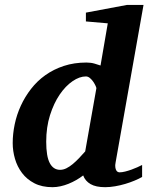

<svg xmlns="http://www.w3.org/2000/svg" viewBox="-20 -757 610 789"><path d="M376 -394Q376.5 -396 373 -403.8Q369.6 -411.6 363.8 -420.4Q357.9 -429.2 349.9 -436Q341.8 -442.9 333 -442.9Q306.6 -442.9 278.1 -423.3Q249.5 -403.8 225.3 -368.4Q201.2 -333 185.5 -283.7Q169.9 -234.4 169.9 -174.8Q169.9 -114.3 184.6 -86.7Q199.2 -59.1 227.1 -59.1Q239.7 -59.1 252.7 -65.4Q265.6 -71.8 278.6 -82.5Q291.5 -93.3 304.4 -106.7Q317.4 -120.1 330.1 -134.8ZM455.1 -89.8Q452.6 -77.6 453.9 -69.6Q455.1 -61.5 457.8 -56.9Q460.4 -52.2 464.4 -50.5Q468.3 -48.8 471.2 -48.8Q481.4 -48.8 494.1 -52Q506.8 -55.2 519.8 -59.8Q532.7 -64.5 544.2 -69.6Q555.7 -74.7 564 -79.1V-29.8Q551.3 -22.5 533.2 -14.9Q515.1 -7.3 494.6 -1.2Q474.1 4.9 452.9 8.5Q431.6 12.2 412.1 12.2Q374 12.2 352.1 -0.5Q330.1 -13.2 321.8 -36.1Q308.6 -25.9 293.2 -17.1Q277.8 -8.3 261.5 -1.7Q245.1 4.9 228.5 8.5Q211.9 12.2 195.8 12.2Q152.3 12.2 121.3 -3.9Q90.3 -20 70.6 -46.1Q50.8 -72.3 41.5 -104.5Q32.2 -136.7 32.2 -168.9Q32.2 -207 40.5 -246.6Q48.8 -286.1 65.7 -322.8Q82.5 -359.4 107.7 -391.8Q132.8 -424.3 166.5 -448.2Q200.2 -472.2 242.4 -486.1Q284.7 -500 335 -500Q353.5 -500 368.4 -495.6Q383.3 -491.2 393.1 -487.8L422.9 -661.1L333 -668.9V-705.1L502 -736.8H569.8Z"/></svg>

Font: Charis SIL Afr
Style: Bold Italic
Weight: 700
Italic angle: -11°
Foundry: SIL International
Version: Version 5.000